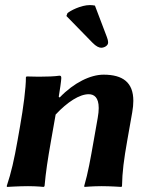

<svg xmlns="http://www.w3.org/2000/svg" viewBox="-20 -733 640 756"><path d="M481.1 -180 500.7 -291C503.6 -307.5 505 -322.4 505 -335.9C505 -408.4 463.7 -439 387.8 -439C336.8 -439 271.3 -408 214.9 -349L211.3 -352C215.3 -374.8 221.3 -416.5 221.3 -425C221.4 -431.9 220.4 -435 214.1 -435C195.5 -432.1 163.1 -431 133 -431C114.9 -431 97.6 -431.4 84.6 -432L82 -429C82.2 -386.3 72 -309.7 58.8 -235L49.1 -180C35.9 -105 24.3 -53.5 6.4 0L7.9 3C7.9 3 55.4 0 90.4 0C124.7 0 151.9 3 151.9 3L155.4 0C160.5 -57 167.7 -104 181.1 -180L199.1 -282C245.9 -332 293.2 -362 329.2 -362C350.7 -362 368.7 -349.4 368.7 -307.5C368.7 -296.7 367.5 -284 364.8 -269L349.1 -180C335.9 -105 326.8 -53 311.4 0L312.9 3C312.9 3 345.4 0 380.4 0C414.4 0 457.9 3 457.9 3L460.4 0C461.5 -57 467.7 -104 481.1 -180ZM353.8 -711C350 -712 339.1 -713 334.1 -713C298.1 -713 255.1 -690 245.5 -681L241.5 -670L344 -565C358.4 -550 370.5 -545 378.5 -545C389.7 -545 405.7 -552.6 405.7 -565.4C405.7 -572.7 403.2 -581.2 400.9 -587Z"/></svg>

Font: Linux Biolinum O 
Style: Bold Italic
Weight: 700
Designer: Philipp H. Poll
Foundry: Philipp H. Poll
Version: Version 1.3.2